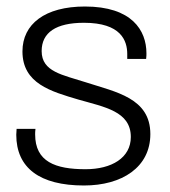

<svg xmlns="http://www.w3.org/2000/svg" viewBox="-20 -558 522 590"><path d="M238 12C355 12 442 -44 442 -146C442 -257 336 -275 244 -305C173 -328 108 -337 108 -401C108 -458 152 -488 238 -488C352 -488 371 -433 371 -392V-377H429C430 -384 430 -389 430 -394C430 -465 385 -538 241 -538C118 -538 49 -484 49 -400C49 -301 137 -277 221 -252C301 -229 382 -216 382 -137C382 -73 323 -38 243 -38C150 -38 88 -61 88 -145C88 -150 88 -154 89 -162H31C31 -156 30 -149 30 -144C30 -42 102 12 238 12Z"/></svg>

Font: Archivo ExtraLight
Style: Regular
Weight: 200
Designer: Hector Gatti
Foundry: Omnibus-Type
Version: Version 2.001